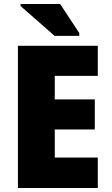

<svg xmlns="http://www.w3.org/2000/svg" viewBox="-20 -944 560 964"><path d="M70 0V-714H471V-563H255V-445H456V-294H255V-153H471V0ZM254 -764 83 -914V-924H282L378 -778V-764Z"/></svg>

Font: Noto Sans SemiCondensed Black
Style: Regular
Weight: 900
Width: 4
Designer: Monotype Design Team
Foundry: Monotype Imaging Inc.
Version: Version 2.013; ttfautohint (v1.8.4.7-5d5b)